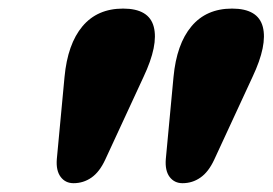

<svg xmlns="http://www.w3.org/2000/svg" viewBox="-20 -806 619 436"><path d="M147 -390Q128.5 -390 117.8 -404.2Q107 -418.5 109 -444.5L126.5 -631Q133.5 -706 167.2 -746.2Q201 -786.5 259.5 -786.5Q318.5 -786.5 329.2 -745Q340 -703.5 306 -631.5L219 -443.5Q206 -415.5 187.8 -402.8Q169.5 -390 147 -390ZM394.5 -390Q376 -390 365.2 -404.2Q354.5 -418.5 356.5 -444.5L374 -631Q381 -706 414.8 -746.2Q448.5 -786.5 507 -786.5Q566 -786.5 576.8 -745Q587.5 -703.5 553.5 -631.5L466.5 -443.5Q453.5 -415.5 435.2 -402.8Q417 -390 394.5 -390Z"/></svg>

Font: Fraunces 9pt SuperSoft Black
Style: Italic
Weight: 900
Italic angle: -16°
Version: Version 1.000;[0bf87f6ff]